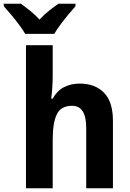

<svg xmlns="http://www.w3.org/2000/svg" viewBox="-68 -1000 688 1020"><path d="M212 -600Q212 -563 209.5 -529.5Q207 -496 204 -476H212Q234 -517 271 -536.5Q308 -556 355 -556Q437 -556 484.5 -507.5Q532 -459 532 -358V0H390V-321Q390 -438 315 -438Q256 -438 234 -393Q212 -348 212 -259V0H70V-760H212ZM66 -820Q54 -841 33.5 -868.5Q13 -896 -9 -922Q-31 -948 -48 -967V-980H44Q66 -964 92 -943Q118 -922 142 -896Q167 -923 193 -943.5Q219 -964 242 -980H333V-967Q317 -949 295 -922.5Q273 -896 253 -869Q233 -842 220 -820Z"/></svg>

Font: Noto Sans SemiCondensed
Style: Bold
Weight: 700
Width: 4
Designer: Monotype Design Team
Foundry: Monotype Imaging Inc.
Version: Version 2.013; ttfautohint (v1.8.4.7-5d5b)